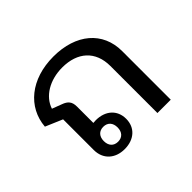

<svg xmlns="http://www.w3.org/2000/svg" viewBox="-130 -747 947 947"><g transform="rotate(-45 343.5 -274.0)"><path d="M498 0H591V-339C591 -474 489 -560 332 -560C174 -560 68 -471 58 -345L147 -307V-93C147 -29 192 12 258 12C324 12 369 -27 369 -89C369 -151 324 -190 258 -190C252 -190 246 -189 240 -189V-303C240 -337 226 -353 195 -364L145 -383C166 -448 237 -491 325 -491C431 -491 498 -432 498 -328ZM261 -141C291 -141 309 -121 309 -89C309 -57 291 -37 261 -37C231 -37 213 -57 213 -89C213 -121 231 -141 261 -141Z"/></g></svg>

Font: IBM Plex Thai Looped Text
Style: Regular
Weight: 450
Designer: Mike Abbink, Paul van der Laan, Pieter van Rosmalen, Ben Mitchell, Mark Frömberg
Foundry: Bold Monday
Version: Version 1.0